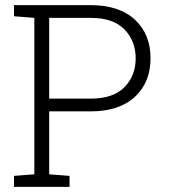

<svg xmlns="http://www.w3.org/2000/svg" viewBox="-20 -731 663 751"><path d="M334.5 -710.9Q446.3 -710.9 507.6 -654.1Q568.8 -597.2 568.8 -503.4Q568.8 -408.7 507.6 -352.1Q446.3 -295.4 334.5 -295.4H172.4V-49.3L252 -43V0H34.7V-43L114.3 -49.3V-661.1L34.7 -667.5V-710.9H114.3ZM172.4 -345.2H334.5Q422.4 -345.2 466.6 -389.9Q510.7 -434.6 510.7 -502.4Q510.7 -570.8 466.8 -616Q422.9 -661.1 334.5 -661.1H172.4Z"/></svg>

Font: TypoPRO Roboto Slab
Style: Light
Weight: 300
Designer: Google
Version: Version 1.100263; 2013; ttfautohint (v0.94.20-1c74) -l 8 -r 